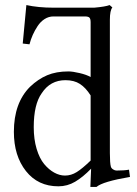

<svg xmlns="http://www.w3.org/2000/svg" viewBox="-20 -718 534 750"><path d="M408.2 -698.2 418.9 -689Q409.2 -676.8 409.2 -641.1V-120.1Q409.2 -80.6 413.1 -66.9Q415 -60.5 421.9 -56.2Q428.7 -51.8 435.1 -51.8Q466.3 -51.8 483.9 -55.2L487.8 -26.9Q381.3 -8.8 356.9 12.2H333L335.9 -59.1Q303.7 -25.9 273.4 -8.1Q243.2 9.8 208 9.8Q128.4 9.8 81.3 -49.8Q34.2 -109.4 34.2 -203.1Q34.2 -315.9 97.2 -378.9Q128.9 -409.2 164.3 -424.1Q199.7 -439 247.1 -439Q263.7 -439 290.8 -432.6Q317.9 -426.3 334 -417V-630.9Q334 -644.5 329.3 -649.2Q324.7 -653.8 311 -653.8H189Q170.4 -653.8 154.3 -643.6Q138.2 -633.3 127 -616.2Q115.7 -599.1 107.9 -581.5Q100.1 -564 95.2 -544.9L68.8 -547.9L83 -698.2Q129.9 -688 189 -688H348.1Q392.1 -691.9 408.2 -698.2ZM334 -90.8V-345.2Q314.9 -375.5 292.2 -390.1Q269.5 -404.8 235.8 -404.8Q176.3 -404.8 143.1 -354Q111.8 -310.5 111.8 -221.2Q111.8 -174.3 123 -136.7Q134.3 -99.1 152.6 -77.1Q170.9 -55.2 191.9 -43.7Q212.9 -32.2 233.9 -32.2Q257.8 -32.2 279.8 -45.9Q301.8 -59.6 334 -90.8Z"/></svg>

Font: Linux Biolinum
Style: Regular
Weight: 400
Designer: Philipp H. Poll
Foundry: Philipp H. Poll
Version: Version 0.6.4